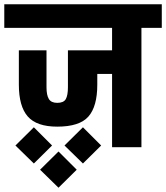

<svg xmlns="http://www.w3.org/2000/svg" viewBox="-30 -687 775 896"><path d="M0 0ZM725 -667V-557H630V0H493V-342H424V-292Q424 -190 382.5 -143Q341 -96 237 -96Q141 -96 99.5 -143.5Q58 -191 58 -292V-452H187V-280Q187 -243 198 -225Q209 -207 237 -207Q267 -207 277 -224.5Q287 -242 287 -280V-452H493V-557H-10V-667ZM42 -8 128 -93 213 -8 128 76ZM157 105 243 20 328 105 243 189ZM271 -8 357 -93 442 -8 357 76Z"/></svg>

Font: Biryani ExtraBold
Style: Regular
Weight: 800
Designer: Dan Reynolds and Mathieu Reguer
Foundry: Dan Reynolds and Mathieu Reguer
Version: Version 1.004; ttfautohint (v1.1) -l 5 -r 5 -G 72 -x 0 -D la